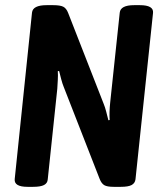

<svg xmlns="http://www.w3.org/2000/svg" viewBox="-20 -722 630 744"><path d="M87 2Q34 2 37 -28L104 -673Q107 -702 161 -702H186Q213 -702 225 -696Q237 -690 244 -672L382 -319Q387 -307 391.5 -289.5Q396 -272 400 -256L405 -257Q403 -286 407 -325L444 -673Q447 -702 500 -702H522Q576 -702 573 -672L505 -27Q503 -12 490 -5Q477 2 448 2H421Q395 2 384 -4.5Q373 -11 366 -29L227 -385Q222 -397 217.5 -414Q213 -431 209 -447L204 -446Q205 -430 204 -412.5Q203 -395 202 -378L165 -27Q164 -12 150.5 -5Q137 2 108 2Z"/></svg>

Font: Asap Condensed Condensed SemiBold
Style: Italic
Weight: 600
Width: 3
Italic angle: -6°
Designer: Pablo Cosgaya
Foundry: Omnibus-Type
Version: Version 3.001; ttfautohint (v1.8.4.7-5d5b)